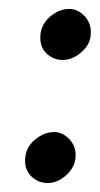

<svg xmlns="http://www.w3.org/2000/svg" viewBox="-20 -409 223 429"><path d="M36 -50Q36 -78 57 -96Q78 -114 101 -114Q119 -114 134 -99Q149 -84 149 -62Q149 -44 139 -30Q129 -16 115 -8Q101 0 87 0Q66 0 51 -14Q36 -28 36 -50ZM70 -325Q70 -352 90.5 -370.5Q111 -389 135 -389Q153 -389 168 -374Q183 -359 183 -337Q183 -318 173 -304.5Q163 -291 149 -283Q135 -275 120 -275Q100 -275 85 -288.5Q70 -302 70 -325Z"/></svg>

Font: Josefin Sans Thin Medium
Style: Italic
Weight: 500
Italic angle: -7°
Version: Version 2.000